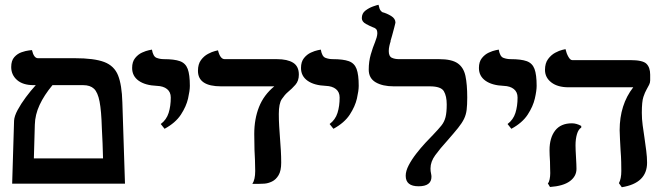

<svg xmlns="http://www.w3.org/2000/svg" viewBox="-20 -770 2769 805"><path d="M31 0 39 -264Q40 -283 54 -309Q68 -335 88.5 -362.5Q109 -390 130 -413H121Q76 -413 51.5 -434.5Q27 -456 27 -489Q27 -516 40 -530.5Q53 -545 70.5 -551Q88 -557 101 -558.5Q114 -560 114 -560Q122 -526 139 -526H293Q375 -526 417 -510Q459 -494 475 -454Q491 -414 493 -341L504 0ZM329 -413H200Q165 -371 146 -330Q127 -289 126 -247L122 -106H412Q411 -138 410 -170Q409 -202 407 -233Q405 -305 397.5 -344Q390 -383 374 -398Q358 -413 329 -413Z M670 -230 654 -250Q678 -268 687 -296.5Q696 -325 696 -361Q696 -384 680.5 -396.5Q665 -409 638 -410Q589 -412 561.5 -431.5Q534 -451 534 -485Q534 -511 546.5 -526.5Q559 -542 575.5 -549.5Q592 -557 604.5 -559.5Q617 -562 617 -562Q622 -533 636.5 -527.5Q651 -522 667 -522Q711 -522 734.5 -513.5Q758 -505 767 -481Q776 -457 776 -410Q776 -390 768.5 -357Q761 -324 738.5 -289.5Q716 -255 670 -230Z M1149 -292Q1149 -267 1150.5 -241.5Q1152 -216 1154 -190Q1156 -165 1157.5 -139.5Q1159 -114 1159 -88Q1159 -54 1148 -35.5Q1137 -17 1120.5 -9Q1104 -1 1088 0Q1072 1 1062 1H1038Q1050 -17 1050 -53Q1050 -78 1049 -100Q1048 -122 1047 -142Q1047 -159 1046.5 -175.5Q1046 -192 1046 -208Q1046 -271 1066 -321.5Q1086 -372 1130 -408H907Q810 -408 810 -473Q810 -501 822.5 -518Q835 -535 852 -544Q869 -553 881.5 -556Q894 -559 894 -559Q903 -522 922 -522H1141Q1185 -522 1209 -507Q1233 -492 1233 -457Q1233 -431 1218.5 -414.5Q1204 -398 1187 -384Q1174 -373 1161.5 -354.5Q1149 -336 1149 -292Z M1378 -230 1362 -250Q1386 -268 1395 -296.5Q1404 -325 1404 -361Q1404 -384 1388.5 -396.5Q1373 -409 1346 -410Q1297 -412 1269.5 -431.5Q1242 -451 1242 -485Q1242 -511 1254.5 -526.5Q1267 -542 1283.5 -549.5Q1300 -557 1312.5 -559.5Q1325 -562 1325 -562Q1330 -533 1344.5 -527.5Q1359 -522 1375 -522Q1419 -522 1442.5 -513.5Q1466 -505 1475 -481Q1484 -457 1484 -410Q1484 -390 1476.5 -357Q1469 -324 1446.5 -289.5Q1424 -255 1378 -230Z M1610 -556Q1610 -534 1622.5 -528Q1635 -522 1653 -522H1821Q1874 -522 1899 -504.5Q1924 -487 1931.5 -451.5Q1939 -416 1939 -361Q1939 -330 1936.5 -309.5Q1934 -289 1925.5 -271.5Q1917 -254 1900.5 -233.5Q1884 -213 1856 -181Q1825 -147 1805 -119.5Q1785 -92 1785 -64Q1785 -57 1785.5 -52.5Q1786 -48 1787 -44Q1788 -40 1788.5 -35.5Q1789 -31 1789 -29Q1789 11 1735 11Q1681 11 1681 -33Q1681 -53 1693.5 -77Q1706 -101 1725 -125.5Q1744 -150 1763.5 -171Q1783 -192 1796 -205Q1818 -228 1830.5 -243.5Q1843 -259 1848 -279Q1853 -299 1853 -332Q1853 -367 1841 -387.5Q1829 -408 1782 -408H1631Q1584 -408 1555 -425Q1526 -442 1526 -478Q1526 -512 1534.5 -541.5Q1543 -571 1553 -595Q1556 -602 1559 -612.5Q1562 -623 1562 -630Q1562 -644 1556 -649Q1550 -654 1545 -655Q1532 -660 1514.5 -669.5Q1497 -679 1497 -694Q1497 -714 1512 -725.5Q1527 -737 1544 -743Q1561 -749 1567 -750Q1571 -731 1576 -725.5Q1581 -720 1583 -719Q1602 -714 1620 -703Q1638 -692 1638 -675Q1638 -674 1633.5 -656.5Q1629 -639 1624 -621Q1619 -603 1617 -597H1618Q1615 -589 1612.5 -577.5Q1610 -566 1610 -556Z M2124 -230 2108 -250Q2132 -268 2141 -296.5Q2150 -325 2150 -361Q2150 -384 2134.5 -396.5Q2119 -409 2092 -410Q2043 -412 2015.5 -431.5Q1988 -451 1988 -485Q1988 -511 2000.5 -526.5Q2013 -542 2029.5 -549.5Q2046 -557 2058.5 -559.5Q2071 -562 2071 -562Q2076 -533 2090.5 -527.5Q2105 -522 2121 -522Q2165 -522 2188.5 -513.5Q2212 -505 2221 -481Q2230 -457 2230 -410Q2230 -390 2222.5 -357Q2215 -324 2192.5 -289.5Q2170 -255 2124 -230Z M2671 -297Q2671 -271 2674.5 -245Q2678 -219 2682 -193Q2686 -165 2689.5 -138Q2693 -111 2693 -88Q2693 -2 2587 15L2575 -2Q2585 -21 2585 -53Q2585 -68 2584.5 -91Q2584 -114 2582 -138Q2581 -162 2579.5 -185Q2578 -208 2578 -224Q2578 -331 2635 -404H2364Q2318 -404 2291.5 -424.5Q2265 -445 2265 -477Q2265 -505 2278 -522.5Q2291 -540 2308 -549Q2325 -558 2338 -561Q2351 -564 2351 -564Q2355 -546 2363 -532Q2371 -518 2379 -518H2622Q2675 -518 2690.5 -502.5Q2706 -487 2706 -457V-433Q2706 -423 2701.5 -414.5Q2697 -406 2691 -395Q2684 -383 2677.5 -363.5Q2671 -344 2671 -297ZM2393 -161Q2393 -154 2393.5 -140Q2394 -126 2395 -111Q2396 -96 2396.5 -82Q2397 -68 2397 -62Q2397 -31 2369.5 -10.5Q2342 10 2286 14L2277 -1Q2282 -6 2284.5 -18.5Q2287 -31 2287 -44Q2287 -51 2286.5 -64Q2286 -77 2286 -92Q2285 -106 2284.5 -119.5Q2284 -133 2284 -140Q2284 -192 2307.5 -222.5Q2331 -253 2378 -253Q2397 -253 2417 -242V-235Q2405 -228 2399 -207.5Q2393 -187 2393 -161Z"/></svg>

Font: Libertinus Serif SemiBold
Style: Regular
Weight: 600
Designer: Philipp H. Poll, Khaled Hosny
Foundry: Caleb Maclennan
Version: Version 7.051;RELEASE